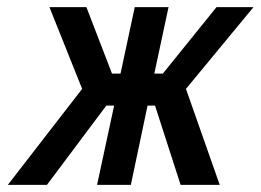

<svg xmlns="http://www.w3.org/2000/svg" viewBox="-20 -520 733 540"><path d="M359 -500 319 -313H295L223 -500H119L211 -270L2 0H112L279 -223H301L253 0H348L395 -223H416L488 0H598L503 -270L693 -500H589L438 -313H414L454 -500Z"/></svg>

Font: LT Wave Mono Medium
Style: Italic
Weight: 500
Designer: Daniel Lyons
Version: Version 2.5 (Glyphs App)